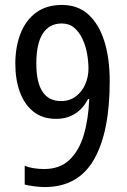

<svg xmlns="http://www.w3.org/2000/svg" viewBox="-20 -745 512 777"><path d="M161 12Q143 12 119 9Q95 6 80 2V-74Q113 -61 159 -61Q222 -61 261 -98Q300 -135 319 -199Q338 -263 341 -344H336Q317 -306 284 -285Q251 -264 207 -264Q152 -264 115.5 -293Q79 -322 60.5 -372.5Q42 -423 42 -487Q42 -555 63 -609Q84 -663 126 -694Q168 -725 231 -725Q295 -725 337.5 -686.5Q380 -648 402 -579Q424 -510 424 -416Q424 -210 360 -99Q296 12 161 12ZM227 -336Q262 -336 287 -355Q312 -374 325 -404Q338 -434 338 -467Q338 -495 332.5 -527Q327 -559 314 -587Q301 -615 280.5 -632.5Q260 -650 230 -650Q180 -650 153.5 -609.5Q127 -569 127 -488Q127 -336 227 -336Z"/></svg>

Font: Noto Sans Tamil Condensed
Style: Regular
Weight: 400
Width: 3
Designer: Jelle Bosma - Monotype Design Team
Foundry: Monotype Imaging Inc.
Version: Version 2.004; ttfautohint (v1.8.4.7-5d5b)